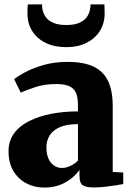

<svg xmlns="http://www.w3.org/2000/svg" viewBox="-20 -836 594 867"><path d="M180 11Q135 11 98.2 -8.5Q61.5 -28 40 -64.8Q18.5 -101.5 18.5 -153Q18.5 -199 43 -233Q67.5 -267 111 -289Q154.5 -311 211.2 -322Q268 -333 332 -333V-362.5Q332 -394 323.8 -414.8Q315.5 -435.5 294.5 -446Q273.5 -456.5 235 -456.5Q179.5 -456.5 138.2 -442.2Q97 -428 73.5 -418L44 -478.5Q58 -490.5 92 -509Q126 -527.5 175.2 -542Q224.5 -556.5 284.5 -556.5Q358.5 -556.5 403.2 -534.8Q448 -513 468.5 -469Q489 -425 489 -357.5V-59.5L536.5 -57V-5Q525.5 -2.5 503 1Q480.5 4.5 454.2 7.5Q428 10.5 405.5 10.5Q367.5 10.5 353.2 0.2Q339 -10 339 -41.5V-69Q327.5 -51.5 305.5 -32.8Q283.5 -14 251.8 -1.5Q220 11 180 11ZM260.5 -77.5Q277.5 -77.5 298 -87Q318.5 -96.5 332 -111V-275.5Q280 -275.5 248.5 -261Q217 -246.5 203.2 -222.8Q189.5 -199 189.5 -171Q189.5 -142 198.2 -121.2Q207 -100.5 223 -89Q239 -77.5 260.5 -77.5ZM279.5 -623Q226 -623 186.5 -642.2Q147 -661.5 125.5 -695.8Q104 -730 104 -774.5Q104 -785 104.2 -796.8Q104.5 -808.5 106 -816H170Q170 -811 170.2 -805.8Q170.5 -800.5 171.5 -794.5Q175 -775 187 -758.5Q199 -742 221.8 -732.5Q244.5 -723 279.5 -723Q314.5 -723 337 -732.5Q359.5 -742 371.5 -758.2Q383.5 -774.5 386.5 -794.5Q388 -800 388.5 -805.5Q389 -811 388.5 -816H451.5Q451.5 -808.5 452 -797Q452.5 -785.5 452.5 -775Q452.5 -730.5 430.8 -696Q409 -661.5 370 -642.2Q331 -623 279.5 -623Z"/></svg>

Font: Merriweather 48pt Black
Style: Regular
Weight: 900
Version: Version 2.100